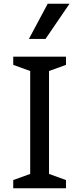

<svg xmlns="http://www.w3.org/2000/svg" viewBox="-20 -1010 425 1030"><path d="M334 0H51V-44L142 -77V-629L51 -662V-706H334V-662L243 -629V-77L334 -44ZM224 -801H135L236 -990H353Z"/></svg>

Font: Belgrano
Style: Regular
Weight: 400
Designer: Daniel Hernandez
Foundry: Daniel Hernndez
Version: Version 1.003